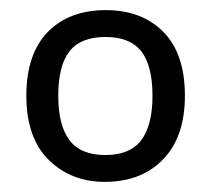

<svg xmlns="http://www.w3.org/2000/svg" viewBox="-20 -742 416 379"><path d="M345 -553Q345 -472 302 -427.5Q259 -383 187 -383Q120 -383 76 -426.5Q32 -470 32 -553Q32 -635 74 -678.5Q116 -722 189 -722Q260 -722 302.5 -679Q345 -636 345 -553ZM95 -553Q95 -495 117 -465.5Q139 -436 188 -436Q237 -436 259 -465.5Q281 -495 281 -553Q281 -612 259 -640.5Q237 -669 188 -669Q139 -669 117 -640.5Q95 -612 95 -553Z"/></svg>

Font: Noto Sans NKo Unjoined
Style: Regular
Weight: 400
Designer: Monotype Design Team
Foundry: Monotype Imaging Inc.
Version: Version 2.004